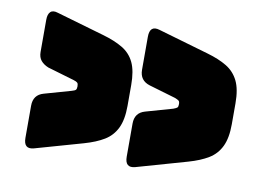

<svg xmlns="http://www.w3.org/2000/svg" viewBox="-60 -685 931 671"><g transform="rotate(10 406.0 -349.5)"><path d="M456 -106Q420 -96 420 -137V-254Q420 -293 456 -303L551 -330Q562 -334 565 -337Q568 -340 568 -349Q568 -358 564.5 -361Q561 -364 551 -368L456 -396Q420 -407 420 -445V-562Q420 -604 456 -593L635 -541Q677 -529 705 -512Q733 -495 747.5 -465.5Q762 -436 762 -386V-312Q762 -263 747.5 -233Q733 -203 705 -186Q677 -169 635 -157ZM265 -157 96 -109Q60 -99 60 -140V-254Q60 -293 96 -303L191 -330Q202 -333 205 -336.5Q208 -340 208 -349Q208 -358 204.5 -361.5Q201 -365 191 -368L96 -396Q79 -403 69.5 -414.5Q60 -426 60 -445V-559Q60 -579 69 -587.5Q78 -596 96 -590L265 -541Q307 -529 335.5 -512Q364 -495 378 -465.5Q392 -436 392 -386V-312Q392 -263 377.5 -233Q363 -203 335 -186Q307 -169 265 -157Z"/></g></svg>

Font: Bungee Tint
Style: Regular
Weight: 400
Designer: David Jonathan Ross
Foundry: David Jonathan Ross
Version: Version 2.001